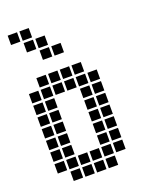

<svg xmlns="http://www.w3.org/2000/svg" viewBox="-125 -711 599 772"><g transform="rotate(-20 175.0 -325.0)"><path d="M5 -395V-355H45V-395ZM5 -345V-305H45V-345ZM5 -295V-255H45V-295ZM5 -245V-205H45V-245ZM5 -195V-155H45V-195ZM5 -145V-105H45V-145ZM5 -95V-55H45V-95ZM55 -445V-405H95V-445ZM55 -395V-355H95V-395ZM55 -345V-305H95V-345ZM55 -295V-255H95V-295ZM55 -245V-205H95V-245ZM55 -195V-155H95V-195ZM55 -145V-105H95V-145ZM55 -95V-55H95V-95ZM55 -45V-5H95V-45ZM105 -95V-55H145V-95ZM105 -45V-5H145V-45ZM155 -45V-5H195V-45ZM155 -95V-55H195V-95ZM105 -445V-405H145V-445ZM155 -445V-405H195V-445ZM205 -445V-405H245V-445ZM205 -395V-355H245V-395ZM205 -345V-305H245V-345ZM205 -295V-255H245V-295ZM205 -245V-205H245V-245ZM205 -195V-155H245V-195ZM205 -145V-105H245V-145ZM205 -95V-55H245V-95ZM205 -45V-5H245V-45ZM255 -395V-355H295V-395ZM255 -345V-305H295V-345ZM255 -295V-255H295V-295ZM255 -245V-205H295V-245ZM255 -195V-155H295V-195ZM255 -145V-105H295V-145ZM255 -95V-55H295V-95ZM155 -395V-355H195V-395ZM105 -395V-355H145V-395ZM155 -545V-505H195V-545ZM105 -595V-555H145V-595ZM55 -645V-605H95V-645ZM5 -645V-605H45V-645ZM55 -595V-555H95V-595ZM105 -545V-505H145V-545Z"/></g></svg>

Font: Nose Transport 13 Square
Style: Regular
Weight: 400
Designer: Nico Rohrbach
Foundry: Nose
Version: Version 1.400;Glyphs 3.2.3 (3260)